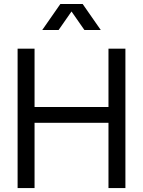

<svg xmlns="http://www.w3.org/2000/svg" viewBox="-20 -954 726 974"><path d="M69.3 -707H155.3V0H69.3ZM135.7 -411.1H549.8V-331.1H135.7ZM530.3 -707H616.2V0H530.3ZM286.1 -933.6H369.1L277.3 -801.8H194.3ZM316.4 -933.6H399.4L491.2 -801.8H408.2Z"/></svg>

Font: Wanted Sans Variable
Style: Regular
Weight: 400
Designer: Original Design by Kil Hyung-jin and Kang Hanbin, Wanted Lab, Inc; Hangeul from Source Han Sans by Jang Soo-young and Ka
Foundry: Wanted Lab, Inc.
Version: Version 1.003;Glyphs 3.2 (3227)